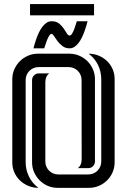

<svg xmlns="http://www.w3.org/2000/svg" viewBox="-20 -902 611 924"><path d="M39.1 -520.5Q39.1 -545.9 48.8 -568.1Q58.6 -590.3 75.4 -607.2Q92.3 -624 114.5 -633.8Q136.7 -643.6 162.1 -643.6H314Q339.4 -643.6 361.8 -633.8Q384.3 -624 400.9 -607.4Q417.5 -590.8 427.2 -568.4Q437 -545.9 437 -520.5V-125.5Q437 -111.8 427.5 -102.3Q418 -92.8 404.3 -92.8H354Q364.3 -99.6 368.7 -111.3Q373 -123 373 -134.8L372.6 -517.6Q372.6 -530.3 367.7 -541.5Q362.8 -552.7 354.5 -561Q346.2 -569.3 335 -574.2Q323.7 -579.1 311 -579.1H165Q152.3 -579.1 141.1 -574.2Q129.9 -569.3 121.6 -561Q113.3 -552.7 108.4 -541.5Q103.5 -530.3 103.5 -517.6V-121.1Q103.5 -84.5 119.4 -52.2Q135.3 -20 164.6 2Q138.7 2 116 -7.6Q93.3 -17.1 76.2 -33.4Q59.1 -49.8 49.1 -72.3Q39.1 -94.7 39.1 -121.1ZM531.7 -121.1Q531.7 -95.7 522 -73.2Q512.2 -50.8 495.6 -34.2Q479 -17.6 456.5 -7.8Q434.1 2 408.7 2H256.8Q231.4 2 209.2 -7.8Q187 -17.6 170.4 -34.4Q153.8 -51.3 144 -73.5Q134.3 -95.7 134.3 -121.1V-516.6Q134.3 -529.8 143.8 -539.3Q153.3 -548.8 166.5 -548.8H217.3Q207 -542 202.6 -530.3Q198.2 -518.6 198.2 -506.8V-124Q198.2 -111.3 203.1 -100.1Q208 -88.9 216.3 -80.6Q224.6 -72.3 235.8 -67.4Q247.1 -62.5 259.8 -62.5H405.8Q418.5 -62.5 429.7 -67.4Q440.9 -72.3 449.2 -80.6Q457.5 -88.9 462.4 -100.1Q467.3 -111.3 467.3 -124V-520.5Q467.3 -557.1 451.7 -589.4Q436 -621.6 406.7 -643.6Q432.6 -643.6 455.3 -634Q478 -624.5 495.1 -608.2Q512.2 -591.8 522 -569.3Q531.7 -546.9 531.7 -520.5ZM314.9 -731Q321.3 -731 326.7 -739.7Q332 -748.5 336.7 -760.3Q341.3 -772 344.5 -783.2Q347.7 -794.4 349.6 -799.8H401.4Q398.9 -790.5 395.3 -777.6Q391.6 -764.6 386.2 -750Q380.9 -735.4 373.8 -720.9Q366.7 -706.5 357.9 -695.1Q349.1 -683.6 338.4 -676.5Q327.6 -669.4 314.9 -669.4Q294.9 -669.4 280.8 -680.2Q266.6 -690.9 256.8 -704.1Q247.1 -717.3 240.2 -728Q233.4 -738.8 228 -738.8Q222.2 -738.8 216.6 -729.7Q210.9 -720.7 206.3 -709Q201.7 -697.3 198.2 -685.8Q194.8 -674.3 192.9 -669.4H141.1Q143.1 -678.2 147 -691.4Q150.9 -704.6 156.2 -719.2Q161.6 -733.9 168.7 -748.3Q175.8 -762.7 184.8 -774.2Q193.8 -785.6 204.6 -792.7Q215.3 -799.8 228 -799.8Q250.5 -799.8 263.9 -789.1Q277.3 -778.3 286.1 -765.4Q294.9 -752.4 301.3 -741.7Q307.6 -731 314.9 -731ZM124.5 -882.3H432.6V-828.1H124.5Z"/></svg>

Font: Isar CAT
Style: Regular
Weight: 400
Designer: Digitized by Peter Wiegel
Foundry: CAT-Fonts, Peter Wiegel
Version: Version 1.000; ttfautohint (v1.3)